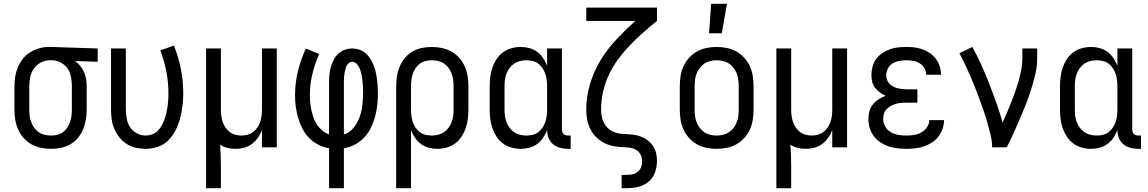

<svg xmlns="http://www.w3.org/2000/svg" viewBox="-20 -775 6040 1010"><path d="M249 8Q222 8 195.5 2.5Q169 -3 145.5 -16Q122 -29 104 -49.5Q86 -70 75 -95Q64 -120 60 -146.5Q56 -173 56 -200V-320Q56 -346 60 -371.5Q64 -397 74 -421Q84 -445 100 -465.5Q116 -486 138 -499.5Q160 -513 185 -520.5Q210 -528 236 -528H250L494 -520V-450L375 -454Q391 -443 403 -427.5Q415 -412 422.5 -394.5Q430 -377 433 -358Q436 -339 436 -320V-200Q436 -173 432 -147Q428 -121 418 -96.5Q408 -72 391 -51Q374 -30 351 -16.5Q328 -3 302 2.5Q276 8 249 8ZM249 -62Q266 -62 282 -66Q298 -70 311.5 -80Q325 -90 334.5 -104.5Q344 -119 349 -134.5Q354 -150 356 -166.5Q358 -183 358 -200V-320Q358 -344 354 -367.5Q350 -391 337.5 -411Q325 -431 304 -443.5Q283 -456 259 -458H242Q217 -458 194.5 -446Q172 -434 158 -414Q144 -394 139 -369.5Q134 -345 134 -320V-200Q134 -183 136 -166Q138 -149 144 -133Q150 -117 160 -103Q170 -89 184 -79.5Q198 -70 215 -66Q232 -62 249 -62Z M746 8Q720 8 694 2Q668 -4 646 -18Q624 -32 607.5 -53Q591 -74 581 -98Q571 -122 567.5 -148Q564 -174 564 -200V-520H642V-200Q642 -176 646.5 -151.5Q651 -127 664 -106.5Q677 -86 699 -74Q721 -62 745 -62Q763 -62 780 -68Q797 -74 809.5 -86.5Q822 -99 830.5 -114.5Q839 -130 845 -146.5Q851 -163 855 -180Q859 -197 861.5 -214.5Q864 -232 865 -249.5Q866 -267 866 -285Q866 -342 855 -399Q844 -456 823 -510L895 -535Q919 -475 931.5 -412Q944 -349 944 -284Q944 -251 940 -218Q936 -185 927.5 -153Q919 -121 904 -91Q889 -61 866 -37.5Q843 -14 811 -3Q779 8 746 8Z M1064 215V-520H1142V-200Q1142 -183 1144 -166.5Q1146 -150 1151 -134.5Q1156 -119 1165.5 -105Q1175 -91 1188 -81Q1201 -71 1217 -66.5Q1233 -62 1250 -62Q1267 -62 1283 -66.5Q1299 -71 1312 -81Q1325 -91 1334.5 -105Q1344 -119 1349 -134.5Q1354 -150 1356 -166.5Q1358 -183 1358 -200V-520H1436V0H1358V-91Q1350 -70 1337 -51Q1324 -32 1305.5 -18Q1287 -4 1264.5 2Q1242 8 1220 8Q1198 8 1177 3Q1156 -2 1138 -14Q1140 16 1141 46.5Q1142 77 1142 107V215Z M1711 215V5Q1681 0 1654 -14Q1627 -28 1606 -49.5Q1585 -71 1571 -98Q1557 -125 1548.5 -154Q1540 -183 1536 -213Q1532 -243 1532 -274Q1532 -337 1547 -399.5Q1562 -462 1589 -520L1659 -491Q1636 -440 1623 -385Q1610 -330 1610 -274Q1610 -254 1612 -233.5Q1614 -213 1618.5 -193Q1623 -173 1630 -154Q1637 -135 1648.5 -118Q1660 -101 1676 -87.5Q1692 -74 1711 -68V-343Q1711 -363 1713 -383.5Q1715 -404 1720.5 -423Q1726 -442 1735.5 -460.5Q1745 -479 1759.5 -492.5Q1774 -506 1793.5 -513Q1813 -520 1833 -520Q1852 -520 1870 -514Q1888 -508 1902 -496Q1916 -484 1926.5 -468Q1937 -452 1944 -435Q1951 -418 1955.5 -400Q1960 -382 1962.5 -363.5Q1965 -345 1966.5 -326.5Q1968 -308 1968 -289Q1968 -257 1965 -226Q1962 -195 1954 -164.5Q1946 -134 1932.5 -105.5Q1919 -77 1897.5 -53.5Q1876 -30 1848 -15Q1820 0 1789 5V215ZM1789 -68Q1810 -74 1826.5 -89Q1843 -104 1854 -122.5Q1865 -141 1872.5 -161.5Q1880 -182 1883.5 -203.5Q1887 -225 1888.5 -247Q1890 -269 1890 -291Q1890 -302 1889.5 -313.5Q1889 -325 1888 -336Q1887 -347 1885.5 -358.5Q1884 -370 1882 -381Q1880 -392 1876.5 -403Q1873 -414 1867.5 -424Q1862 -434 1853 -442Q1844 -450 1833 -450Q1822 -450 1814 -442.5Q1806 -435 1802 -425.5Q1798 -416 1795.5 -405.5Q1793 -395 1791.5 -385Q1790 -375 1789.5 -364.5Q1789 -354 1789 -343Z M2064 215V-320Q2064 -347 2068 -373Q2072 -399 2082 -423.5Q2092 -448 2109 -469Q2126 -490 2149 -503.5Q2172 -517 2198 -522.5Q2224 -528 2251 -528Q2278 -528 2304.5 -522.5Q2331 -517 2354.5 -504Q2378 -491 2396 -470.5Q2414 -450 2425 -425Q2436 -400 2440 -373.5Q2444 -347 2444 -320V-200Q2444 -175 2441 -150Q2438 -125 2430 -101.5Q2422 -78 2408.5 -57Q2395 -36 2375 -21Q2355 -6 2330.5 1Q2306 8 2281 8Q2258 8 2235.5 2Q2213 -4 2194.5 -17.5Q2176 -31 2163 -50.5Q2150 -70 2142 -91V215ZM2251 -62Q2268 -62 2284.5 -66Q2301 -70 2315 -79.5Q2329 -89 2339.5 -103Q2350 -117 2356 -133Q2362 -149 2364 -166Q2366 -183 2366 -200V-320Q2366 -337 2364 -354Q2362 -371 2356 -387Q2350 -403 2340 -417Q2330 -431 2316 -440.5Q2302 -450 2285 -454Q2268 -458 2251 -458Q2234 -458 2218 -454Q2202 -450 2188.5 -440Q2175 -430 2165.5 -415.5Q2156 -401 2151 -385.5Q2146 -370 2144 -353.5Q2142 -337 2142 -320V-200Q2142 -183 2144 -166.5Q2146 -150 2151 -134.5Q2156 -119 2165.5 -104.5Q2175 -90 2188 -80Q2201 -70 2217.5 -66Q2234 -62 2251 -62Z M2719 8Q2694 8 2669.5 1Q2645 -6 2625 -21Q2605 -36 2591.5 -57Q2578 -78 2570 -101.5Q2562 -125 2559 -150Q2556 -175 2556 -200V-320Q2556 -345 2559 -370Q2562 -395 2570 -418.5Q2578 -442 2591.5 -463Q2605 -484 2625 -499Q2645 -514 2669.5 -521Q2694 -528 2719 -528Q2742 -528 2764.5 -522Q2787 -516 2805.5 -502.5Q2824 -489 2837 -469.5Q2850 -450 2858 -429V-520H2936V-93Q2936 -87 2938 -81Q2940 -75 2944.5 -70.5Q2949 -66 2955 -64Q2961 -62 2967 -62H2982V8H2967Q2946 8 2925.5 2.5Q2905 -3 2889 -16.5Q2873 -30 2865.5 -50Q2858 -70 2858 -91Q2850 -70 2837 -50.5Q2824 -31 2805.5 -17.5Q2787 -4 2764.5 2Q2742 8 2719 8ZM2749 -62Q2766 -62 2782.5 -66Q2799 -70 2812 -80Q2825 -90 2834.5 -104.5Q2844 -119 2849 -134.5Q2854 -150 2856 -166.5Q2858 -183 2858 -200V-320Q2858 -337 2856 -353.5Q2854 -370 2849 -385.5Q2844 -401 2834.5 -415.5Q2825 -430 2812 -440Q2799 -450 2782.5 -454Q2766 -458 2749 -458Q2732 -458 2715.5 -454Q2699 -450 2685 -440.5Q2671 -431 2660.5 -417Q2650 -403 2644 -387Q2638 -371 2636 -354Q2634 -337 2634 -320V-200Q2634 -183 2636 -166Q2638 -149 2644 -133Q2650 -117 2660.5 -103Q2671 -89 2685 -79.5Q2699 -70 2715.5 -66Q2732 -62 2749 -62Z M3250 215V145H3279Q3295 145 3310 141Q3325 137 3336.5 127Q3348 117 3353 102.5Q3358 88 3358 73Q3358 56 3351 41Q3344 26 3331 16.5Q3318 7 3301.5 3.5Q3285 0 3269 0Q3242 -1 3215 -5Q3188 -9 3163.5 -20.5Q3139 -32 3119 -51Q3099 -70 3086.5 -94Q3074 -118 3069 -144.5Q3064 -171 3064 -198Q3064 -267 3084 -334Q3104 -401 3140 -459.5Q3176 -518 3223.5 -568.5Q3271 -619 3322 -665H3064V-735H3436V-665Q3399 -635 3363 -603.5Q3327 -572 3294 -537.5Q3261 -503 3232.5 -464.5Q3204 -426 3183.5 -383Q3163 -340 3152.5 -293Q3142 -246 3142 -198Q3142 -181 3145 -164Q3148 -147 3155.5 -131.5Q3163 -116 3175 -103.5Q3187 -91 3202.5 -83.5Q3218 -76 3235 -73Q3252 -70 3269 -70H3270Q3291 -69 3311.5 -66.5Q3332 -64 3351.5 -56.5Q3371 -49 3387.5 -36.5Q3404 -24 3415.5 -6.5Q3427 11 3431.5 31.5Q3436 52 3436 72Q3436 103 3425.5 132Q3415 161 3392 180.5Q3369 200 3339 207.5Q3309 215 3279 215Z M3710 -600 3721 -755H3804L3777 -600ZM3750 8Q3723 8 3696 2.5Q3669 -3 3646 -16Q3623 -29 3604.5 -49.5Q3586 -70 3575 -94.5Q3564 -119 3560 -146Q3556 -173 3556 -200V-320Q3556 -347 3560 -374Q3564 -401 3575 -425.5Q3586 -450 3604.5 -470.5Q3623 -491 3646 -504Q3669 -517 3696 -522.5Q3723 -528 3750 -528Q3777 -528 3804 -522.5Q3831 -517 3854 -504Q3877 -491 3895.5 -470.5Q3914 -450 3925 -425.5Q3936 -401 3940 -374Q3944 -347 3944 -320V-200Q3944 -173 3940 -146Q3936 -119 3925 -94.5Q3914 -70 3895.5 -49.5Q3877 -29 3854 -16Q3831 -3 3804 2.5Q3777 8 3750 8ZM3750 -62Q3767 -62 3784 -66Q3801 -70 3815 -79.5Q3829 -89 3839.5 -103Q3850 -117 3856 -133Q3862 -149 3864 -166Q3866 -183 3866 -200V-320Q3866 -337 3864 -354Q3862 -371 3856 -387Q3850 -403 3839.5 -417Q3829 -431 3815 -440.5Q3801 -450 3784 -454Q3767 -458 3750 -458Q3733 -458 3716 -454Q3699 -450 3685 -440.5Q3671 -431 3660.5 -417Q3650 -403 3644 -387Q3638 -371 3636 -354Q3634 -337 3634 -320V-200Q3634 -183 3636 -166Q3638 -149 3644 -133Q3650 -117 3660.5 -103Q3671 -89 3685 -79.5Q3699 -70 3716 -66Q3733 -62 3750 -62Z M4064 215V-520H4142V-200Q4142 -183 4144 -166.5Q4146 -150 4151 -134.5Q4156 -119 4165.5 -105Q4175 -91 4188 -81Q4201 -71 4217 -66.5Q4233 -62 4250 -62Q4267 -62 4283 -66.5Q4299 -71 4312 -81Q4325 -91 4334.5 -105Q4344 -119 4349 -134.5Q4354 -150 4356 -166.5Q4358 -183 4358 -200V-520H4436V0H4358V-91Q4350 -70 4337 -51Q4324 -32 4305.5 -18Q4287 -4 4264.5 2Q4242 8 4220 8Q4198 8 4177 3Q4156 -2 4138 -14Q4140 16 4141 46.5Q4142 77 4142 107V215Z M4747 8Q4724 8 4700 5Q4676 2 4653.5 -5.5Q4631 -13 4610.5 -26.5Q4590 -40 4576 -59.5Q4562 -79 4555 -102Q4548 -125 4548 -149Q4548 -170 4553.5 -190Q4559 -210 4572 -226Q4585 -242 4602.5 -253Q4620 -264 4639 -271Q4623 -278 4608.5 -288.5Q4594 -299 4583 -313.5Q4572 -328 4568 -345.5Q4564 -363 4564 -381Q4564 -403 4570 -425Q4576 -447 4589 -464.5Q4602 -482 4620.5 -495Q4639 -508 4660 -515.5Q4681 -523 4703 -525.5Q4725 -528 4747 -528Q4769 -528 4790.5 -525.5Q4812 -523 4833 -515.5Q4854 -508 4872 -495.5Q4890 -483 4903 -465.5Q4916 -448 4923 -427Q4930 -406 4930 -384V-382H4852V-383Q4852 -401 4842.5 -417Q4833 -433 4817 -442.5Q4801 -452 4783 -455Q4765 -458 4747 -458Q4729 -458 4710.5 -454.5Q4692 -451 4676 -441.5Q4660 -432 4651 -415.5Q4642 -399 4642 -380Q4642 -368 4646 -356Q4650 -344 4658.5 -335Q4667 -326 4678 -320Q4689 -314 4701 -311Q4713 -308 4725.5 -306.5Q4738 -305 4750 -305H4806V-235H4750Q4736 -235 4722 -234Q4708 -233 4694 -229Q4680 -225 4667.5 -218.5Q4655 -212 4645 -202Q4635 -192 4630.5 -178.5Q4626 -165 4626 -150Q4626 -129 4636.5 -110Q4647 -91 4665.5 -80Q4684 -69 4705 -65.5Q4726 -62 4747 -62Q4768 -62 4788 -65Q4808 -68 4826 -78Q4844 -88 4856 -105Q4868 -122 4868 -143H4946V-142Q4946 -119 4938 -96.5Q4930 -74 4915.5 -55.5Q4901 -37 4881 -24.5Q4861 -12 4839 -4.5Q4817 3 4794 5.5Q4771 8 4747 8Z M5199 0Q5199 -33 5191 -65Q5183 -97 5174 -129Q5165 -161 5154.5 -192Q5144 -223 5132.5 -254Q5121 -285 5109 -315.5Q5097 -346 5084 -376Q5071 -406 5056.5 -436Q5042 -466 5027 -495L5095 -528Q5121 -481 5143 -432Q5165 -383 5184.5 -333Q5204 -283 5222 -232.5Q5240 -182 5254 -130Q5266 -157 5278 -184.5Q5290 -212 5300.5 -239.5Q5311 -267 5321 -295Q5331 -323 5339 -351.5Q5347 -380 5352.5 -409Q5358 -438 5358 -468V-520H5436V-468Q5436 -427 5426.5 -386Q5417 -345 5404.5 -305.5Q5392 -266 5377 -227.5Q5362 -189 5345.5 -151Q5329 -113 5312 -75Q5295 -37 5276 0Z M5719 8Q5694 8 5669.5 1Q5645 -6 5625 -21Q5605 -36 5591.5 -57Q5578 -78 5570 -101.5Q5562 -125 5559 -150Q5556 -175 5556 -200V-320Q5556 -345 5559 -370Q5562 -395 5570 -418.5Q5578 -442 5591.5 -463Q5605 -484 5625 -499Q5645 -514 5669.5 -521Q5694 -528 5719 -528Q5742 -528 5764.5 -522Q5787 -516 5805.5 -502.5Q5824 -489 5837 -469.5Q5850 -450 5858 -429V-520H5936V-93Q5936 -87 5938 -81Q5940 -75 5944.5 -70.5Q5949 -66 5955 -64Q5961 -62 5967 -62H5982V8H5967Q5946 8 5925.5 2.5Q5905 -3 5889 -16.5Q5873 -30 5865.5 -50Q5858 -70 5858 -91Q5850 -70 5837 -50.5Q5824 -31 5805.5 -17.5Q5787 -4 5764.5 2Q5742 8 5719 8ZM5749 -62Q5766 -62 5782.5 -66Q5799 -70 5812 -80Q5825 -90 5834.5 -104.5Q5844 -119 5849 -134.5Q5854 -150 5856 -166.5Q5858 -183 5858 -200V-320Q5858 -337 5856 -353.5Q5854 -370 5849 -385.5Q5844 -401 5834.5 -415.5Q5825 -430 5812 -440Q5799 -450 5782.5 -454Q5766 -458 5749 -458Q5732 -458 5715.5 -454Q5699 -450 5685 -440.5Q5671 -431 5660.5 -417Q5650 -403 5644 -387Q5638 -371 5636 -354Q5634 -337 5634 -320V-200Q5634 -183 5636 -166Q5638 -149 5644 -133Q5650 -117 5660.5 -103Q5671 -89 5685 -79.5Q5699 -70 5715.5 -66Q5732 -62 5749 -62Z"/></svg>

Font: Iosevka Term SS14
Style: Regular
Weight: 400
Monospace: yes
Designer: Belleve Invis
Foundry: Belleve Invis
Version: Version 24.1.1; ttfautohint (v1.8.4)